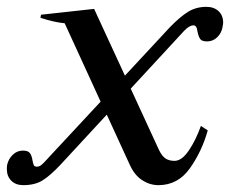

<svg xmlns="http://www.w3.org/2000/svg" viewBox="-49 -531 672 561"><path d="M603 -465Q603 -461 601 -451Q598 -434 585.5 -422Q573 -410 556 -410Q541 -410 536 -417Q531 -424 528 -439Q526 -457 516 -457Q505 -457 490 -442L333 -272L415 -94Q424 -75 434.5 -68Q445 -61 461 -61Q482 -61 502.5 -91Q523 -121 538 -163L558 -150Q541 -89 506 -39.5Q471 10 414 10Q389 10 366.5 -4.5Q344 -19 330 -50L263 -196L128 -50Q98 -18 75.5 -4Q53 10 19 10Q-3 10 -16 -3Q-29 -16 -29 -37Q-29 -45 -28 -50Q-24 -67 -11.5 -79Q1 -91 18 -91Q33 -91 38.5 -83.5Q44 -76 46 -62Q48 -52 50 -48Q52 -44 59 -44Q66 -44 72.5 -49.5Q79 -55 86 -63Q93 -71 98 -76L245 -234L140 -463Q109 -466 69 -479L71 -488L226 -505L316 -310L447 -451Q477 -482 500.5 -496.5Q524 -511 554 -511Q576 -511 589.5 -498.5Q603 -486 603 -465Z"/></svg>

Font: Trirong Medium
Style: Italic
Weight: 500
Italic angle: -12°
Designer: Katatrad Team
Foundry: CadsonDemak
Version: Version 1.001